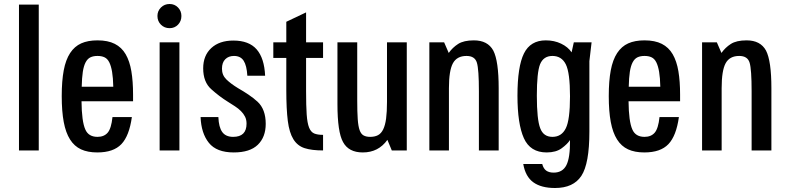

<svg xmlns="http://www.w3.org/2000/svg" viewBox="-20 -753 3934 961"><path d="M75 -730H174V0H75Z M468 -68Q501 -68 519 -89Q537 -110 543 -167H640Q627 -73 587.5 -31.5Q548 10 467 10Q419 10 385.5 -5.5Q352 -21 330.5 -55Q309 -89 299 -142.5Q289 -196 289 -272Q289 -348 299 -401Q309 -454 331 -487.5Q353 -521 386.5 -536Q420 -551 468 -551Q520 -551 554.5 -533.5Q589 -516 609 -481.5Q629 -447 637.5 -396.5Q646 -346 646 -280V-246H388Q389 -145 407 -105Q423 -68 468 -68ZM468 -473Q447 -473 432.5 -466Q418 -459 408.5 -441Q399 -423 394.5 -393.5Q390 -364 389 -319H547Q546 -364 541 -393.5Q536 -423 527 -441Q518 -459 503.5 -466Q489 -473 468 -473Z M878 0H779V-541H878ZM768 -673Q768 -698 785.5 -715.5Q803 -733 829 -733Q854 -733 871 -715.5Q888 -698 888 -673Q888 -647 871 -629.5Q854 -612 829 -612Q803 -612 785.5 -629.5Q768 -647 768 -673Z M1310 -133Q1310 -67 1270.5 -28.5Q1231 10 1150 10Q1064 10 1025.5 -38Q987 -86 984 -167H1073Q1075 -116 1092.5 -92Q1110 -68 1147 -68Q1214 -68 1214 -134Q1214 -154 1206.5 -169Q1199 -184 1186 -197Q1173 -210 1156 -221Q1139 -232 1120 -244Q1099 -257 1078.5 -272.5Q1058 -288 1038 -306Q997 -342 997 -411Q997 -475 1037.5 -512.5Q1078 -550 1148 -550Q1226 -550 1264.5 -506Q1303 -462 1307 -374H1218Q1215 -425 1199.5 -449Q1184 -473 1151 -473Q1124 -473 1107.5 -456.5Q1091 -440 1091 -409Q1091 -377 1113 -355.5Q1135 -334 1171 -312Q1199 -296 1223.5 -279.5Q1248 -263 1269 -244Q1310 -206 1310 -133Z M1348 -541H1413V-644L1512 -691V-541H1597V-463H1512V-297Q1512 -224 1515 -180.5Q1518 -137 1527 -114.5Q1536 -92 1552.5 -85Q1569 -78 1597 -78V0Q1540 0 1504.5 -11.5Q1469 -23 1448.5 -56Q1428 -89 1420.5 -148Q1413 -207 1413 -302V-463H1348Z M1768 -541V-251Q1768 -193 1770.5 -157Q1773 -121 1780 -101.5Q1787 -82 1800 -75Q1813 -68 1833 -68Q1856 -68 1872 -76.5Q1888 -85 1898 -105.5Q1908 -126 1912.5 -159.5Q1917 -193 1917 -243V-541H2016V0H1941L1919 -53Q1874 10 1796 10Q1725 10 1697 -42Q1669 -92 1669 -232V-541Z M2129 0V-541H2203L2226 -488Q2245 -515 2273 -533Q2301 -551 2352 -551Q2421 -551 2449 -500Q2476 -448 2476 -311V0H2377V-296Q2377 -406 2367 -439Q2357 -473 2315 -473Q2267 -473 2247 -436.5Q2227 -400 2227 -312V0Z M2758 188Q2689 188 2649.5 159.5Q2610 131 2599 68H2694Q2700 91 2714 101Q2728 111 2751 111Q2796 111 2815 73.5Q2834 36 2833 -52Q2820 -32 2791.5 -11Q2763 10 2716 10Q2634 10 2602 -61.5Q2570 -133 2570 -274Q2570 -420 2602.5 -485.5Q2635 -551 2712 -551Q2754 -551 2788.5 -534.5Q2823 -518 2841 -491L2852 -541H2941L2930 -447V-94Q2930 66 2890 127Q2850 188 2758 188ZM2745 -473Q2700 -473 2683 -431Q2667 -390 2667 -274Q2667 -154 2684 -111Q2700 -68 2745 -68Q2791 -68 2812 -111Q2833 -153 2833 -271Q2833 -389 2812 -431Q2791 -473 2745 -473Z M3206 -68Q3239 -68 3257 -89Q3275 -110 3281 -167H3378Q3365 -73 3325.5 -31.5Q3286 10 3205 10Q3157 10 3123.5 -5.5Q3090 -21 3068.5 -55Q3047 -89 3037 -142.5Q3027 -196 3027 -272Q3027 -348 3037 -401Q3047 -454 3069 -487.5Q3091 -521 3124.5 -536Q3158 -551 3206 -551Q3258 -551 3292.5 -533.5Q3327 -516 3347 -481.5Q3367 -447 3375.5 -396.5Q3384 -346 3384 -280V-246H3126Q3127 -145 3145 -105Q3161 -68 3206 -68ZM3206 -473Q3185 -473 3170.5 -466Q3156 -459 3146.5 -441Q3137 -423 3132.5 -393.5Q3128 -364 3127 -319H3285Q3284 -364 3279 -393.5Q3274 -423 3265 -441Q3256 -459 3241.5 -466Q3227 -473 3206 -473Z M3494 0V-541H3568L3591 -488Q3610 -515 3638 -533Q3666 -551 3717 -551Q3786 -551 3814 -500Q3841 -448 3841 -311V0H3742V-296Q3742 -406 3732 -439Q3722 -473 3680 -473Q3632 -473 3612 -436.5Q3592 -400 3592 -312V0Z"/></svg>

Font: Medium
Style: Regular
Weight: 500
Designer: Fernando Haro
Foundry: deFharo
Version: Version 1.787